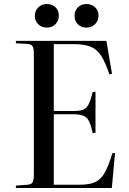

<svg xmlns="http://www.w3.org/2000/svg" viewBox="-20 -933 641 953"><path d="M59 0V-12L117 -16Q136 -18 142 -28.5Q148 -39 148 -67V-668Q148 -693 141.5 -703.5Q135 -714 115 -715L59 -718V-730H508L536 -567L523 -564Q503 -623 482.5 -655.5Q462 -688 430 -701Q398 -714 345 -714H247V-382H342Q375 -382 392.5 -388.5Q410 -395 420 -415.5Q430 -436 440 -476L454 -478V-274L440 -272Q432 -311 422 -331Q412 -351 394 -358.5Q376 -366 342 -366H247V-16H374Q423 -16 452 -29Q481 -42 500 -76Q519 -110 538 -173H551L535 0ZM409 -796Q383 -796 366.5 -812.5Q350 -829 350 -854Q350 -880 366.5 -896.5Q383 -913 409 -913Q435 -913 452 -897Q469 -881 469 -855Q469 -830 452 -813Q435 -796 409 -796ZM212 -796Q187 -796 170 -812.5Q153 -829 153 -854Q153 -880 170 -896.5Q187 -913 212 -913Q239 -913 255.5 -897Q272 -881 272 -855Q272 -830 255.5 -813Q239 -796 212 -796Z"/></svg>

Font: Literata 72pt
Style: Regular
Weight: 400
Designer: Latin by Veronika Burian and Jose Scaglione. Greek by Irene Vlachou. Cyrillic by Vera Evstafieva.
Foundry: TypeTogether
Version: Version 3.002